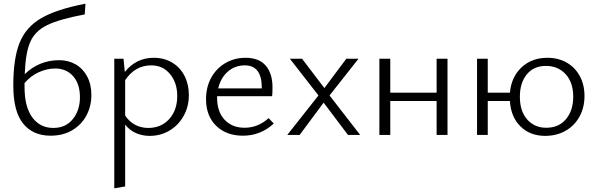

<svg xmlns="http://www.w3.org/2000/svg" viewBox="-20 -731 3229 1040"><path d="M475 -216Q475 -156 448.5 -106Q422 -56 372 -26Q322 4 254 4Q158 4 105 -62Q52 -128 52 -268Q52 -415 86.5 -500Q121 -585 204 -633Q287 -681 443 -711L439 -653Q301 -627 235.5 -595Q170 -563 144 -504Q118 -445 114 -329Q151 -366 198.5 -385.5Q246 -405 300 -405Q350 -405 389.5 -382.5Q429 -360 452 -317Q475 -274 475 -216ZM413 -204Q413 -276 376.5 -318Q340 -360 278 -360Q235 -360 190.5 -340Q146 -320 113 -281V-259Q113 -152 155 -95Q197 -38 269 -38Q336 -38 374.5 -86Q413 -134 413 -204Z M1003 -216Q1003 -154 975 -103.5Q947 -53 898.5 -24Q850 5 791 5Q750 5 715.5 -10.5Q681 -26 658 -56V279L599 289V-413H649L656 -341Q717 -418 813 -418Q869 -418 912.5 -392Q956 -366 979.5 -320Q1003 -274 1003 -216ZM940 -211Q940 -283 901 -330Q862 -377 799 -377Q712 -377 658 -297V-105Q680 -72 712 -55Q744 -38 783 -38Q853 -38 896.5 -86Q940 -134 940 -211Z M1463 -62Q1392 4 1296 4Q1206 4 1151 -49.5Q1096 -103 1096 -194Q1096 -259 1124 -310Q1152 -361 1201 -389.5Q1250 -418 1310 -418Q1383 -418 1419.5 -375.5Q1456 -333 1456 -258Q1456 -225 1454 -210H1156V-201Q1156 -126 1196.5 -82.5Q1237 -39 1305 -39Q1377 -39 1435 -91ZM1162 -252H1398V-256Q1398 -377 1306 -377Q1253 -377 1214 -343Q1175 -309 1162 -252Z M1705 -214 1550 -413H1616L1737 -254L1856 -413H1922L1765 -214L1931 0H1865L1733 -175L1603 0H1536Z M2404 -413V0H2345V-184H2094V0H2035V-413H2094V-229H2345V-413Z M3146 -211Q3146 -148 3118.5 -98.5Q3091 -49 3042.5 -22Q2994 5 2933 5Q2851 5 2799 -46.5Q2747 -98 2742 -184H2622V0H2564V-413H2622V-229H2742Q2750 -315 2805.5 -366.5Q2861 -418 2945 -418Q3004 -418 3049.5 -392Q3095 -366 3120.5 -319Q3146 -272 3146 -211ZM3085 -207Q3085 -284 3044 -329Q3003 -374 2937 -374Q2871 -374 2833.5 -328Q2796 -282 2796 -207Q2796 -129 2835.5 -84Q2875 -39 2939 -39Q3007 -39 3046 -86Q3085 -133 3085 -207Z"/></svg>

Font: Isabella Sans
Style: Regular
Weight: 400
Designer: Original fonts by Christian Thalmann (Catharsis Fonts), Modifications by Cristiano Sobral
Version: Version 0.002;July 12, 2020;FontCreator 13.0.0.2655 64-bit; 